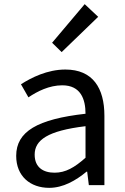

<svg xmlns="http://www.w3.org/2000/svg" viewBox="-20 -892 604 925"><path d="M217 13C284 13 345 -22 397 -65H400L408 0H483V-334C483 -468 427 -557 295 -557C208 -557 131 -518 81 -486L117 -423C160 -452 217 -481 280 -481C369 -481 392 -414 392 -344C161 -318 58 -259 58 -141C58 -43 126 13 217 13ZM243 -60C189 -60 147 -85 147 -147C147 -217 209 -262 392 -284V-132C339 -85 296 -60 243 -60ZM277 -641 453 -811 388 -872 231 -686Z"/></svg>

Font: Noto Sans Mono CJK JP Regular
Style: Regular
Weight: 400
Designer: Ryoko NISHIZUKA (kana & ideographs); Paul D. Hunt (Latin, Greek & Cyrillic); Wenlong ZHANG (bopomofo); Sandoll Communica
Foundry: Adobe Systems Incorporated
Version: Version 1.004;PS 1.004;hotconv 1.0.82;makeotf.lib2.5.63406